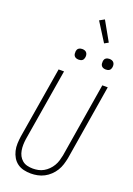

<svg xmlns="http://www.w3.org/2000/svg" viewBox="-212 -1246 924 1329"><g transform="rotate(20 250.0 -581.0)"><path d="M199 8Q172 8 146 2Q120 -4 99.5 -19Q79 -34 66 -56Q53 -78 47 -103.5Q41 -129 42 -156Q43 -183 47 -210L134 -735H174L86 -204Q83 -183 82.5 -162Q82 -141 85.5 -120.5Q89 -100 98 -82.5Q107 -65 122.5 -52Q138 -39 158.5 -34Q179 -29 200 -29Q220 -29 240 -33Q260 -37 278.5 -47.5Q297 -58 312.5 -73.5Q328 -89 339 -107.5Q350 -126 356 -146Q362 -166 366 -186L456 -735H496L405 -180Q400 -155 392.5 -131Q385 -107 371.5 -85Q358 -63 338.5 -44.5Q319 -26 296 -14Q273 -2 248 3Q223 8 199 8ZM441 -846Q431 -846 422.5 -849Q414 -852 408.5 -859Q403 -866 402 -875.5Q401 -885 402 -895Q403 -901 406 -907Q409 -913 415 -917Q421 -921 427.5 -922.5Q434 -924 440 -924Q450 -924 458.5 -921Q467 -918 472.5 -911Q478 -904 479.5 -894.5Q481 -885 479 -875Q478 -869 475 -863Q472 -857 466.5 -853Q461 -849 454 -847.5Q447 -846 441 -846ZM241 -846Q231 -846 222.5 -849Q214 -852 208.5 -859Q203 -866 202 -875.5Q201 -885 202 -895Q203 -901 206 -907Q209 -913 215 -917Q221 -921 227.5 -922.5Q234 -924 240 -924Q250 -924 258.5 -921Q267 -918 272.5 -911Q278 -904 279.5 -894.5Q281 -885 279 -875Q278 -869 275 -863Q272 -857 266.5 -853Q261 -849 254 -847.5Q247 -846 241 -846ZM368 -1012 281 -1150 317 -1170 397 -1028Z"/></g></svg>

Font: Iosevka Term Curly Extralight
Style: Italic
Weight: 200
Italic angle: -9°
Designer: Belleve Invis
Foundry: Belleve Invis
Version: Version 32.3.0